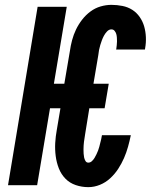

<svg xmlns="http://www.w3.org/2000/svg" viewBox="-20 -763 640 791"><path d="M344 8Q317 8 292 -0.5Q267 -9 249.5 -27Q232 -45 222.5 -69Q213 -93 209.5 -120Q206 -147 207.5 -174Q209 -201 214 -228L229 -317H186L133 0H13L135 -735H255L202 -418H245L268 -553Q271 -575 277 -597.5Q283 -620 293 -641Q303 -662 318 -681.5Q333 -701 352.5 -715.5Q372 -730 394.5 -736.5Q417 -743 439 -743Q462 -743 484.5 -738.5Q507 -734 525 -722.5Q543 -711 555.5 -693Q568 -675 574 -654Q580 -633 581 -610Q582 -587 578 -565Q578 -563 577.5 -561.5Q577 -560 577 -559H458Q458 -559 458.5 -559.5Q459 -560 459 -561Q460 -569 461 -577Q462 -585 462 -592.5Q462 -600 461.5 -608Q461 -616 459 -623Q457 -630 452 -636Q447 -642 439 -642Q429 -642 421 -633.5Q413 -625 408 -615.5Q403 -606 399.5 -596.5Q396 -587 393 -577Q390 -567 388 -557Q386 -547 385 -536L365 -418H428L411 -317H348L331 -212Q330 -204 328.5 -195.5Q327 -187 326 -179Q325 -171 324.5 -163Q324 -155 324 -146.5Q324 -138 324.5 -130Q325 -122 326.5 -114.5Q328 -107 332 -100Q336 -93 344 -93Q352 -93 358.5 -99Q365 -105 369.5 -112.5Q374 -120 377.5 -127.5Q381 -135 384 -142.5Q387 -150 389 -158Q391 -166 393 -174Q395 -182 397 -190Q399 -198 400 -206H519Q514 -182 507.5 -158.5Q501 -135 491 -112Q481 -89 467 -67.5Q453 -46 434 -28.5Q415 -11 391.5 -1.5Q368 8 344 8Z"/></svg>

Font: Iosevka Curly Extended Oblique
Style: Bold
Weight: 700
Width: 7
Italic angle: -9°
Monospace: yes
Designer: Belleve Invis
Foundry: Belleve Invis
Version: Version 11.1.0; ttfautohint (v1.8.3)